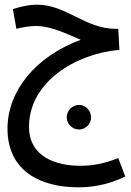

<svg xmlns="http://www.w3.org/2000/svg" viewBox="-20 -529 559 820"><path d="M314 271C367 271 436 263 515 225L485 146C423 171 374 179 323 179C222 179 104 143 104 12C104 -178 302 -300 490 -316L485 -406H473C344 -406 263 -509 138 -509C101 -509 63 -499 35 -490L50 -406C74 -412 105 -418 134 -418C199 -418 265 -384 325 -359C131 -288 12 -139 12 20C12 206 159 271 314 271ZM318 24C346 24 369 0 369 -28C369 -56 346 -81 318 -81C288 -81 265 -56 265 -28C265 0 288 24 318 24Z"/></svg>

Font: Noto Sans Arabic UI XCn Md
Style: Regular
Weight: 500
Width: 2
Designer: Monotype Design Team, Nadine Chahine and Nizar Qandah
Foundry: Monotype Imaging Inc.
Version: Version 2.010